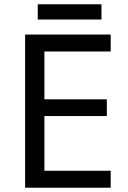

<svg xmlns="http://www.w3.org/2000/svg" viewBox="-20 -875 596 895"><path d="M496 0H97V-714H496V-635H187V-412H478V-334H187V-79H496ZM453 -855V-784H156V-855Z"/></svg>

Font: Noto Sans Takri
Style: Regular
Weight: 400
Designer: Monotype Design Team
Foundry: Monotype Imaging Inc.
Version: Version 2.003; ttfautohint (v1.8.4.7-5d5b)